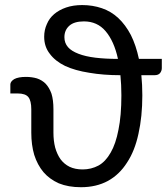

<svg xmlns="http://www.w3.org/2000/svg" viewBox="-20 -743 675 770"><path d="M238.3 -593.8Q238.3 -570.3 252.9 -553.7Q266.6 -538.1 294.9 -527.3Q322.3 -516.6 362.3 -511.7Q402.3 -506.8 453.1 -506.8Q437.5 -578.1 403.3 -618.2Q370.1 -657.2 316.4 -657.2Q277.3 -657.2 257.8 -639.6Q238.3 -622.1 238.3 -593.8ZM628.9 -506.8Q628.9 -497.1 628.9 -469.7Q628.9 -459 622.1 -450.2Q615.2 -441.4 599.6 -441.4Q582 -441.4 546.9 -441.4Q548.8 -421.9 549.8 -402.3Q550.8 -381.8 550.8 -360.4Q550.8 -275.4 535.2 -206.1Q520.5 -137.7 489.3 -90.8Q459 -43 413.1 -17.6Q366.2 7.8 304.7 7.8Q253.9 7.8 215.8 -7.8Q178.7 -24.4 154.3 -52.7Q129.9 -82 117.2 -122.1Q105.5 -162.1 105.5 -210.9Q105.5 -242.2 105.5 -304.7Q105.5 -338.9 93.8 -353.5Q82 -368.2 50.8 -368.2Q41 -368.2 21.5 -368.2Q21.5 -370.1 21.5 -375Q21.5 -382.8 21.5 -404.3Q21.5 -416 37.1 -425.8Q53.7 -434.6 84 -434.6Q107.4 -434.6 127.9 -428.7Q148.4 -421.9 163.1 -407.2Q177.7 -391.6 186.5 -367.2Q194.3 -341.8 194.3 -304.7Q194.3 -273.4 194.3 -210.9Q194.3 -178.7 201.2 -151.4Q209 -124 222.7 -104.5Q237.3 -85 258.8 -74.2Q281.2 -63.5 311.5 -63.5Q345.7 -63.5 375 -79.1Q403.3 -94.7 423.8 -130.9Q444.3 -166 455.1 -222.7Q466.8 -279.3 466.8 -360.4Q466.8 -381.8 465.8 -402.3Q464.8 -421.9 462.9 -441.4Q394.5 -441.4 337.9 -451.2Q281.2 -460 241.2 -478.5Q201.2 -498 179.7 -527.3Q157.2 -555.7 157.2 -595.7Q157.2 -623 168 -646.5Q177.7 -669.9 197.3 -686.5Q216.8 -703.1 245.1 -712.9Q273.4 -722.7 309.6 -722.7Q351.6 -722.7 388.7 -710Q425.8 -697.3 454.1 -670.9Q483.4 -643.6 504.9 -602.5Q525.4 -561.5 537.1 -506.8Q567.4 -506.8 628.9 -506.8Z"/></svg>

Font: Lato
Style: Regular
Weight: 400
Designer: Lukasz Dziedzic with Adam Twardoch and Botio Nikoltchev
Version: Version 2.015; 2015-08-06; http://www.latofonts.com/